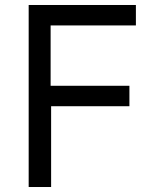

<svg xmlns="http://www.w3.org/2000/svg" viewBox="-20 -750 640 770"><path d="M95 0V-730H525V-648H183V-406H499V-324H185V0Z"/></svg>

Font: Atlassian Mono
Style: Regular
Weight: 400
Monospace: yes
Designer: Philipp Nurullin, Konstantin Bulenkov
Foundry: Modifications by Atlassian Pty Ltd, manufactured by JetBrains
Version: Version 2.304